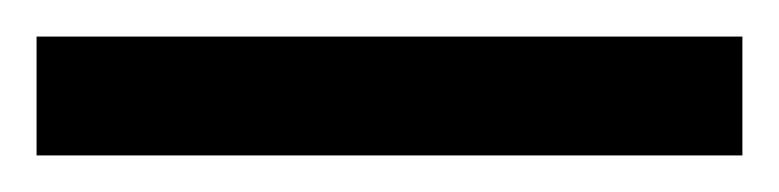

<svg xmlns="http://www.w3.org/2000/svg" viewBox="-22 19 426 105"><path d="M-2 104V39H384V104Z"/></svg>

Font: Noto Sans Tamil UI Condensed Medium
Style: Regular
Weight: 500
Width: 3
Designer: Jelle Bosma - Monotype Design Team
Foundry: Monotype Imaging Inc.
Version: Version 2.004; ttfautohint (v1.8.4.7-5d5b)